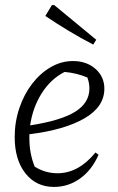

<svg xmlns="http://www.w3.org/2000/svg" viewBox="-20 -730 465 758"><path d="M193 8Q123 8 80.5 -45.5Q38 -99 38 -189Q38 -249 56.5 -303.5Q75 -358 107 -399.5Q139 -441 180.5 -465Q222 -489 268 -489Q322 -489 357 -458Q392 -427 392 -380Q392 -308 313 -262.5Q234 -217 96 -200Q96 -191 96 -183Q96 -124 117 -72Q159 -46 207 -46Q290 -46 357 -128L369 -119Q343 -59 296.5 -25.5Q250 8 193 8ZM333 -381Q333 -402 325 -424Q282 -442 235 -446Q180 -418 144.5 -361.5Q109 -305 99 -235Q221 -254 277 -289Q333 -324 333 -381ZM348 -554Q298 -580 251.5 -608Q205 -636 159 -667L185 -710H194L360 -573Z"/></svg>

Font: Piazzolla Light
Style: Italic
Weight: 300
Italic angle: -11.3°
Designer: Juan Pablo del Peral
Foundry: Huerta Tipografica
Version: Version 1.330